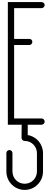

<svg xmlns="http://www.w3.org/2000/svg" viewBox="-20 -1190 502 1835"><path d="M55 -1170V-794V-790V-784V2H188C187 5 187 7 187 10L186 127C186 143 199 157 215 157H217C281 157 333 209 333 274V449C333 514 281 566 217 566H215C151 566 99 514 99 449V274V273C99 257 86 244 70 244C54 244 41 257 41 273V274V449C41 546 119 625 215 625H217C313 625 391 546 391 449V274C391 187 328 114 245 101V11V10C245 7 245 5 244 2H377C393 2 407 -12 407 -28C407 -44 393 -58 377 -58H115V-760H261C277 -760 289 -774 289 -790C289 -806 277 -818 261 -818H115V-1112H377C393 -1112 407 -1126 407 -1142C407 -1158 393 -1170 377 -1170Z"/></svg>

Font: bauhaus_2017
Style: _regular
Weight: 400
Version: Version 1.0